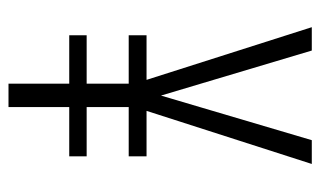

<svg xmlns="http://www.w3.org/2000/svg" viewBox="-171 -583 754 452"><g transform="rotate(90 206.0 -357.0)"><path d="M205 -359 99 -714H44L168 -325H63V-283H177V-184H63V-143H177V0H232V-143H348V-184H232V-283H348V-325H241L366 -714H310Z"/></g></svg>

Font: Noto Sans Myanmar UI ExtraCondensed Light
Style: Regular
Weight: 300
Width: 2
Designer: Monotype Design Team
Foundry: Monotype Imaging Inc.
Version: Version 2.103